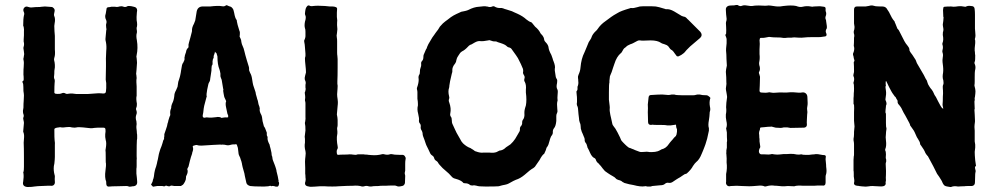

<svg xmlns="http://www.w3.org/2000/svg" viewBox="-20 -750 4009 770"><path d="M493 -726Q482 -719 473 -724Q468 -726 459 -724Q451 -721 441 -723H427Q419 -721 414 -721Q407 -720 407 -713L404 -695Q399 -682 406 -669Q408 -664 407 -658Q404 -651 406 -638Q408 -633 406 -628L403 -595Q402 -592 405 -580Q408 -564 406 -545Q404 -508 405 -500V-483Q405 -474 404.5 -457Q404 -440 404 -431Q404 -428 405 -423.5Q406 -419 406 -417V-397Q406 -395 405.5 -391Q405 -387 405 -385Q405 -374 393 -375Q387 -376 374 -376L332 -373H286Q283 -373 277.5 -374Q272 -375 270 -375Q259 -375 254 -374Q246 -372 241 -376Q234 -379 228 -376Q220 -372 203 -374Q197 -376 198 -381Q198 -405 199 -417Q201 -430 197 -436Q196 -442 197 -446Q198 -452 198 -466Q198 -470 200 -480V-490Q200 -493 199 -499.5Q198 -506 197 -509Q196 -512 198 -519Q202 -530 200 -552V-565V-595V-606Q198 -628 198 -639Q197 -644 199 -656Q203 -675 197 -687Q196 -691 197 -695Q197 -697 199 -705Q201 -714 192 -720Q190 -722 187 -722Q183 -722 174 -723Q165 -724 160 -724Q158 -724 154 -723.5Q150 -723 148 -723Q146 -723 143.5 -722.5Q141 -722 140 -722Q134 -722 122.5 -721.5Q111 -721 105 -720Q100 -720 94 -722Q84 -726 78 -720Q71 -713 75 -703Q79 -696 76 -688Q73 -675 73 -647Q73 -646 75 -642Q77 -630 76 -625V-608Q76 -606 75.5 -600Q75 -594 75 -592V-583Q78 -573 75 -563Q74 -562 74 -556Q74 -555 75.5 -546Q77 -537 77 -533Q77 -531 76 -527Q75 -523 75 -520Q73 -513 74 -511Q77 -500 75 -481Q74 -476 74 -451Q75 -445 75 -432Q75 -425 70 -424V-421Q70 -420 71 -418Q73 -414 73 -412Q74 -403 74 -385Q76 -373 76 -367Q76 -363 75.5 -355.5Q75 -348 75 -345Q74 -336 74 -318Q74 -316 73 -312Q72 -308 72 -306Q72 -299 73 -295Q77 -285 74 -280Q72 -276 74 -269Q76 -261 76 -257Q74 -235 73 -223V-222Q76 -215 76.5 -208Q77 -201 76 -191.5Q75 -182 75 -178Q76 -159 76 -120V-81Q76 -65 74 -60Q72 -58 74 -55Q76 -41 73 -22Q68 -2 90 0Q109 0 118 -2Q123 -3 132.5 -3.5Q142 -4 145 -4Q149 -4 157 -4.5Q165 -5 169 -5H184Q192 -4 196.5 -9Q201 -14 200 -22Q199 -32 200 -42Q200 -46 199 -48Q194 -66 196 -84Q196 -86 197 -89Q198 -92 198 -94Q200 -112 200 -121V-169Q201 -175 199 -188Q198 -193 198 -231Q198 -235 204 -237Q212 -239 216 -239Q221 -241 226 -239Q233 -238 245 -240Q259 -242 268 -239Q281 -237 287 -239Q294 -241 313 -239Q340 -236 341 -236Q348 -235 358 -237Q360 -237 364.5 -237.5Q369 -238 372 -238H395Q403 -238 403 -230Q404 -224 402 -212Q401 -201 404 -188Q408 -177 404 -154Q404 -153 403.5 -151Q403 -149 403 -148Q404 -144 404 -117Q404 -114 404 -105.5Q404 -97 405 -94Q406 -89 403 -66Q399 -38 406 -21V-15Q406 1 421 -2Q429 -3 445 -3Q451 -3 465 -3.5Q479 -4 486 -4Q491 -4 494 -3Q499 0 507 -2Q509 -3 515 -3Q532 -5 530 -23Q530 -24 529 -36Q528 -48 527 -54Q527 -56 527 -59.5Q527 -63 527 -66.5Q527 -70 527 -73Q528 -77 528 -85V-109Q529 -109 528 -124V-138Q528 -171 529 -188Q529 -189 529.5 -191Q530 -193 530 -194V-206Q530 -212 529 -215Q529 -223 527 -237V-244Q529 -251 527 -264Q522 -278 527 -291Q530 -298 527 -307Q524 -313 527 -319Q529 -322 529 -334Q525 -355 528 -366V-387V-403Q528 -406 527.5 -412Q527 -418 527 -420V-429Q529 -435 527 -448Q527 -449 526.5 -451Q526 -453 526 -454Q526 -455 527.5 -470Q529 -485 529 -492Q530 -497 529 -505.5Q528 -514 528 -517Q526 -523 528 -529Q534 -557 529 -588Q525 -607 529 -619Q530 -624 528 -634V-639Q532 -649 528 -669Q527 -679 529 -701Q529 -702 529.5 -704Q530 -706 530 -708Q530 -721 516 -723Q513 -724 507.5 -725Q502 -726 499 -726Z M1097 -21Q1101 -18 1098 -8Q1096 1 1086 -2Q1085 -2 1083 -2L1082 -3Q1073 -5 1071 -4Q1069 -2 1067 -4Q1064 -6 1056 -3Q1053 -3 1048 -2.5Q1043 -2 1041 -2Q1040 -2 1037.5 -2Q1035 -2 1033 -2Q1031 -2 1030 -2Q998 -2 983 -4Q970 -8 968 -17L962 -44Q962 -47 960 -55Q951 -86 951 -89Q951 -90 950 -95Q949 -100 948 -103Q947 -105 945.5 -110Q944 -115 943 -118L942 -120Q938 -128 937 -132Q935 -148 934 -157Q933 -159 932 -163Q931 -167 930 -169Q928 -173 923 -171H913Q912 -170 908 -170Q896 -166 888 -168Q886 -169 881 -169.5Q876 -170 874 -170H870Q866 -169 866 -170H858Q855 -170 848 -169.5Q841 -169 837 -169Q789 -166 788 -166Q775 -166 771 -168Q767 -170 754 -165Q753 -164 753 -161Q757 -153 751 -138Q751 -135 749 -129.5Q747 -124 746 -121Q742 -108 736 -82Q735 -80 733 -76.5Q731 -73 731 -72Q731 -69 732 -69Q734 -60 730 -51Q725 -42 726 -38Q726 -29 722 -22Q715 -8 710 -7Q709 -7 707 -5L706 -4Q705 -4 704 -4H679Q677 -4 673 -5Q669 -6 666 -5.5Q663 -5 661 -3H655Q654 -3 648 -5Q645 -7 641 -3H636Q633 -3 632 -4H617Q614 -5 598 -2Q593 0 591 -4L586 -9V-10Q593 -22 593 -27Q593 -29 595 -33Q595 -35 596 -37Q597 -39 597 -41Q599 -59 601 -66Q601 -68 603 -73.5Q605 -79 606 -82Q610 -96 611 -103Q613 -109 615 -121Q617 -133 619 -139Q619 -141 621 -145.5Q623 -150 623 -152Q625 -156 628 -164.5Q631 -173 632 -177Q634 -188 638 -192V-199Q639 -201 639 -205.5Q639 -210 639 -212Q640 -216 645.5 -231Q651 -246 652 -255Q653 -257 654 -260.5Q655 -264 655 -266Q656 -268 657.5 -274Q659 -280 660 -282Q663 -286 663 -291Q661 -305 666 -315Q667 -318 667 -324Q669 -332 671 -336Q677 -347 679 -365Q679 -376 686 -388Q691 -399 692 -402Q693 -408 695 -422L698 -431Q702 -443 703 -449Q704 -453 705 -459Q706 -465 706 -466Q707 -470 708 -477.5Q709 -485 710 -489Q712 -496 715 -499Q721 -510 720 -515Q719 -518 721 -524Q721 -527 723 -532.5Q725 -538 726 -541Q727 -552 735 -559Q737 -562 736 -563Q735 -571 738 -580Q740 -587 743.5 -599.5Q747 -612 748 -617Q750 -623 750 -627Q749 -639 758 -655Q761 -662 763 -668Q765 -681 769 -705Q774 -726 798 -724H822Q855 -728 871 -725Q880 -723 887 -729H890Q898 -725 902 -724Q909 -723 915 -713Q916 -712 919 -699Q923 -676 929 -670Q930 -668 930 -664Q931 -655 940 -627Q942 -623 942 -619Q942 -609 941 -604V-603Q942 -602 942 -601Q946 -593 947 -589Q947 -587 948 -581.5Q949 -576 950 -573Q951 -570 953.5 -564.5Q956 -559 957 -556Q958 -552 960.5 -543Q963 -534 964 -529Q965 -525 970 -508Q975 -491 978 -482Q979 -479 979 -473Q978 -468 983 -458Q989 -448 991 -433Q994 -413 995 -411V-410L1004 -383Q1006 -377 1006 -373Q1008 -367 1010 -359Q1010 -357 1011.5 -353Q1013 -349 1014 -346Q1016 -331 1021 -320Q1021 -319 1021 -317L1022 -315Q1019 -305 1028 -289Q1031 -284 1033 -264Q1034 -260 1038 -245V-244Q1043 -239 1050 -218V-212Q1049 -208 1052 -203Q1054 -201 1053 -198Q1052 -188 1059 -174Q1062 -170 1062 -165Q1065 -156 1069 -136V-133Q1069 -132 1069.5 -129.5Q1070 -127 1070 -126Q1072 -122 1072 -121Q1072 -119 1072.5 -116Q1073 -113 1073.5 -110.5Q1074 -108 1075 -106Q1076 -103 1078.5 -97Q1081 -91 1082 -88Q1083 -86 1084.5 -81Q1086 -76 1087 -73Q1089 -67 1089 -63Q1095 -41 1097 -26Q1098 -25 1097 -23ZM895 -280V-284V-287Q893 -291 892 -294Q891 -298 889.5 -306Q888 -314 887 -318Q883 -335 887 -344Q887 -345 885 -349Q879 -361 879 -363Q879 -366 876.5 -376Q874 -386 876 -392Q875 -393 875 -394L869 -430Q868 -433 866 -437.5Q864 -442 864 -444V-451V-455Q862 -467 860 -472Q852 -491 852 -524L848 -537Q845 -538 842 -543Q842 -540 840 -534Q836 -526 837 -520Q837 -517 835 -515Q834 -514 833.5 -511Q833 -508 833 -507Q832 -503 832.5 -500Q833 -497 832.5 -493Q832 -489 829 -486V-483Q828 -478 828 -467Q827 -461 825.5 -450Q824 -439 823 -434Q823 -432 822.5 -429Q822 -426 821 -424Q820 -422 818 -418.5Q816 -415 816 -414Q815 -410 813.5 -402.5Q812 -395 811 -391Q807 -371 809 -363Q809 -362 809 -362L808 -360Q802 -338 799 -326Q797 -318 795 -298Q792 -285 793 -283Q795 -277 801 -278Q809 -280 812 -279Q827 -277 846 -280Q860 -283 869 -277Q871 -277 873 -278Q885 -280 889 -279Q894 -279 895 -280Z M1220 -728H1215Q1207 -722 1205 -711Q1205 -710 1204.5 -708Q1204 -706 1204 -705Q1202 -694 1204 -690Q1209 -681 1203 -663Q1200 -647 1203 -637Q1205 -633 1205 -623V-611Q1206 -599 1200 -588V-583Q1201 -579 1202 -571.5Q1203 -564 1203 -560Q1205 -542 1205 -535V-525Q1203 -519 1203 -515Q1203 -506 1205 -488.5Q1207 -471 1207 -462V-459Q1203 -445 1202 -438Q1202 -431 1203 -429Q1208 -420 1205 -410V-399Q1207 -392 1204 -383Q1201 -379 1203 -371Q1204 -367 1204 -358Q1202 -348 1204 -343Q1205 -340 1205 -335V-303V-293V-281Q1206 -275 1204 -263Q1202 -256 1203 -254Q1205 -248 1205 -227Q1204 -218 1202 -202Q1202 -200 1202.5 -197Q1203 -194 1203 -193V-178Q1200 -162 1205 -144Q1207 -137 1205 -123Q1202 -103 1204 -76V-53Q1205 -49 1205 -42Q1205 -35 1206 -32Q1206 -30 1205.5 -27Q1205 -24 1205 -23Q1198 -4 1219 -2Q1223 0 1241.5 -1.5Q1260 -3 1263 -3H1282Q1292 -2 1313 -2Q1329 -2 1338 -3Q1376 -5 1395 -5Q1417 -7 1432 -2Q1439 -2 1441 -3Q1449 -6 1458 -3Q1461 -2 1468 -2Q1475 -4 1499 -4Q1503 -5 1511 -5H1526Q1537 -6 1558 -6Q1564 -7 1571 -4Q1574 -2 1580 -2Q1582 -2 1587.5 -3Q1593 -4 1596 -5Q1602 -8 1604 -16Q1604 -20 1604.5 -29.5Q1605 -39 1605 -44Q1605 -48 1604 -50Q1602 -56 1605 -66V-74V-92Q1605 -103 1606 -108Q1606 -109 1606.5 -111Q1607 -113 1607 -115V-117L1605 -121Q1602 -128 1595 -129H1582Q1561 -129 1550 -132Q1545 -132 1543 -131Q1533 -128 1522 -131Q1520 -132 1514 -132Q1493 -126 1470 -128Q1468 -128 1464 -128.5Q1460 -129 1457 -129Q1454 -130 1448 -130Q1442 -130 1439 -131H1417Q1413 -131 1411 -130Q1408 -128 1395 -130Q1391 -131 1382 -131Q1374 -130 1359 -130Q1344 -130 1337 -129Q1331 -129 1331 -135Q1329 -146 1333 -152Q1336 -157 1334 -164Q1333 -168 1332 -176.5Q1331 -185 1331 -189Q1330 -200 1333 -215V-223Q1331 -235 1333 -241Q1334 -243 1334 -250V-269Q1334 -271 1333.5 -275Q1333 -279 1333 -280Q1331 -290 1331 -291Q1331 -292 1334 -325Q1335 -331 1335 -341Q1335 -343 1334.5 -346.5Q1334 -350 1334 -352Q1332 -364 1332 -372Q1332 -378 1333.5 -393Q1335 -408 1333 -414V-424Q1334 -443 1334 -480V-513Q1334 -515 1333.5 -519.5Q1333 -524 1333 -526Q1332 -531 1332 -539V-570V-585Q1332 -594 1331 -598Q1331 -600 1330.5 -603Q1330 -606 1330 -607Q1330 -608 1331.5 -618Q1333 -628 1333 -633Q1331 -652 1332 -662Q1333 -666 1332 -673Q1331 -680 1331 -682V-699Q1331 -702 1331.5 -707.5Q1332 -713 1332 -715Q1332 -719 1328 -721Q1321 -724 1314 -724Q1308 -723 1283 -726Q1252 -728 1237 -726Q1225 -724 1220 -728Z M2216 -350Q2217 -348 2215 -342Q2213 -334 2215 -313Q2217 -303 2214 -297Q2211 -291 2211 -285Q2211 -283 2211 -278.5Q2211 -274 2211 -271Q2211 -268 2211 -265Q2209 -244 2202 -236Q2197 -230 2197 -221Q2198 -214 2193 -207Q2190 -204 2188 -198Q2186 -194 2184 -185.5Q2182 -177 2179.5 -170.5Q2177 -164 2173 -159L2172 -158Q2169 -146 2165 -139Q2163 -132 2159 -131Q2154 -126 2148 -116Q2147 -114 2145.5 -111Q2144 -108 2143 -107Q2137 -99 2125 -81Q2121 -77 2119 -76Q2106 -69 2084 -49Q2066 -34 2049 -29Q2043 -27 2020 -14Q2015 -11 2005 -9Q2002 -9 1997 -7.5Q1992 -6 1991 -6Q1982 -3 1980 -3Q1966 -2 1936 -2H1926Q1899 -2 1892 -5Q1882 -8 1875 -6Q1867 -6 1864 -9Q1857 -15 1845 -15Q1838 -15 1837 -18Q1829 -27 1807 -33Q1800 -34 1794 -39Q1792 -41 1787 -46.5Q1782 -52 1780 -54Q1776 -58 1767.5 -65Q1759 -72 1755 -76Q1739 -92 1736 -99Q1734 -102 1731 -104Q1722 -109 1721 -117Q1719 -123 1714 -126Q1707 -130 1704 -138Q1702 -143 1697.5 -152Q1693 -161 1691 -165Q1690 -166 1689 -169.5Q1688 -173 1687 -175Q1686 -179 1682.5 -188.5Q1679 -198 1677 -203Q1675 -209 1675 -212Q1675 -221 1669 -230Q1667 -234 1667 -239Q1669 -250 1663 -256Q1660 -259 1660 -266Q1662 -274 1657 -294Q1652 -312 1656 -327V-334Q1656 -342 1654 -354V-381Q1654 -385 1652 -393V-397Q1660 -419 1659 -433Q1657 -443 1661 -450Q1664 -453 1664 -462Q1664 -472 1666 -476Q1670 -485 1669 -494Q1668 -501 1673 -506Q1678 -511 1678 -522Q1678 -527 1679 -530L1688 -551Q1692 -556 1693 -562Q1694 -564 1695.5 -567.5Q1697 -571 1698 -573Q1708 -591 1714 -600Q1715 -601 1722 -611Q1722 -612 1725 -615.5Q1728 -619 1729 -621Q1732 -624 1737 -631.5Q1742 -639 1744 -643Q1747 -647 1756 -656Q1759 -659 1765.5 -664Q1772 -669 1775 -671Q1776 -672 1788 -681Q1790 -682 1793.5 -684.5Q1797 -687 1799 -688Q1808 -693 1826 -701Q1827 -702 1829 -702.5Q1831 -703 1833 -703.5Q1835 -704 1836 -704Q1837 -704 1845.5 -706Q1854 -708 1858 -710Q1881 -722 1901 -723Q1907 -723 1921 -725H1927Q1928 -724 1932 -724Q1936 -724 1937 -723Q1947 -720 1957 -725H1961Q1974 -717 1985 -718Q1992 -719 1999 -716Q2003 -714 2011 -712Q2019 -709 2033 -705Q2035 -704 2042.5 -700.5Q2050 -697 2055 -695Q2077 -685 2091 -672Q2102 -663 2110 -661Q2113 -660 2117 -654Q2119 -652 2122 -648Q2125 -644 2126 -643Q2141 -631 2148 -616Q2150 -613 2156 -607Q2161 -600 2162 -594Q2162 -587 2168 -581Q2179 -570 2180 -559Q2181 -548 2191 -530Q2192 -528 2193.5 -523Q2195 -518 2196 -516Q2198 -508 2200 -504Q2208 -484 2205 -474V-467Q2206 -462 2207 -454Q2208 -446 2209 -441Q2211 -435 2213 -433Q2216 -428 2214 -417Q2210 -400 2215 -392Q2217 -389 2217 -382Q2217 -378 2216 -367Q2215 -356 2216 -350ZM2089 -327Q2093 -348 2089 -379V-390Q2091 -409 2085 -421Q2081 -426 2083 -434Q2086 -442 2081 -449Q2076 -457 2078 -462Q2079 -472 2075 -479Q2074 -480 2069 -493L2057 -517Q2053 -524 2034 -550Q2029 -559 2020 -560Q2014 -562 2011 -566Q2007 -570 1997 -574Q1994 -575 1987 -577.5Q1980 -580 1976 -581Q1972 -584 1966 -584Q1958 -583 1946 -588Q1943 -590 1938 -588Q1918 -584 1907 -585Q1897 -587 1883 -579Q1881 -578 1877 -575.5Q1873 -573 1871 -572Q1863 -570 1857 -563Q1844 -549 1833 -544Q1827 -540 1825 -537Q1823 -534 1819 -528Q1815 -522 1814 -520Q1812 -516 1810 -508Q1810 -502 1805 -495Q1793 -481 1794 -467Q1795 -462 1792 -455Q1783 -418 1782 -406Q1782 -400 1781 -398Q1776 -384 1781 -364Q1783 -358 1781 -353Q1778 -347 1782 -338Q1790 -315 1786 -296Q1784 -288 1788 -282Q1792 -278 1792 -267Q1792 -258 1794 -254Q1796 -249 1800 -241Q1804 -233 1806 -228Q1807 -227 1808 -224Q1809 -221 1810.5 -218.5Q1812 -216 1813 -214L1825 -193Q1830 -182 1837 -175Q1852 -161 1867 -156Q1869 -155 1871.5 -153Q1874 -151 1875 -151Q1877 -150 1879.5 -148Q1882 -146 1884 -144.5Q1886 -143 1888 -143Q1906 -136 1919 -138H1943Q1960 -136 1971 -140L1983 -146Q1997 -147 2008 -158L2009 -159L2027 -171Q2038 -181 2046 -193Q2050 -199 2056 -210Q2062 -221 2064 -224Q2066 -230 2065 -232Q2065 -241 2070 -245Q2075 -252 2074 -259Q2074 -264 2076 -268Q2085 -278 2083 -297Q2083 -305 2084 -309Q2085 -315 2089 -327Z M2827 -323Q2830 -311 2827 -303Q2826 -301 2826 -296Q2826 -292 2825 -282.5Q2824 -273 2823 -268Q2819 -247 2823 -236V-226Q2818 -202 2816 -194Q2808 -166 2805 -160Q2803 -155 2799.5 -146Q2796 -137 2794 -133Q2785 -110 2772 -100Q2767 -96 2759 -84Q2752 -70 2734 -54L2725 -51L2716 -45Q2714 -43 2708 -39.5Q2702 -36 2700 -35Q2694 -31 2692 -30Q2687 -26 2677 -20Q2669 -15 2660 -17Q2653 -18 2647 -13Q2641 -7 2628 -7Q2618 -6 2596 -4Q2595 -4 2593 -3Q2591 -2 2589 -2H2576Q2575 -2 2571.5 -3Q2568 -4 2566 -3Q2550 0 2520 -8Q2505 -10 2485 -16Q2484 -16 2482.5 -17Q2481 -18 2479.5 -19Q2478 -20 2477 -20Q2471 -26 2461 -28Q2453 -30 2449 -35Q2446 -39 2437.5 -43.5Q2429 -48 2428 -49Q2426 -50 2418 -55.5Q2410 -61 2406 -64Q2403 -67 2397 -74.5Q2391 -82 2389 -85Q2388 -86 2385 -89Q2382 -92 2381 -94Q2372 -100 2369 -111Q2366 -116 2364 -116Q2354 -120 2346 -138Q2345 -141 2342.5 -146Q2340 -151 2339 -153Q2335 -159 2335 -163Q2333 -173 2328 -178Q2324 -184 2325 -189Q2325 -196 2321 -203Q2319 -207 2317 -213Q2313 -220 2310 -232Q2309 -234 2309 -240Q2309 -251 2305 -259Q2302 -267 2302 -276Q2300 -289 2298 -315Q2298 -316 2297.5 -318Q2297 -320 2296.5 -322Q2296 -324 2295 -325Q2292 -332 2294 -340V-352Q2294 -363 2293 -368Q2293 -370 2292.5 -373.5Q2292 -377 2292 -379V-384Q2297 -389 2296 -396V-402Q2301 -413 2299 -425Q2299 -433 2298 -437Q2297 -443 2300 -450Q2307 -465 2308 -479Q2311 -515 2324 -540Q2327 -547 2333 -561.5Q2339 -576 2341 -581Q2342 -583 2344.5 -586.5Q2347 -590 2348 -592Q2352 -598 2352 -600Q2356 -613 2370 -626Q2373 -628 2377 -634Q2389 -652 2408 -665Q2415 -670 2431 -682Q2439 -688 2457 -698Q2469 -706 2507 -717Q2508 -718 2511 -718Q2516 -717 2522 -718Q2528 -719 2535 -721Q2542 -723 2546 -724Q2555 -725 2574 -725Q2598 -725 2610 -724Q2612 -724 2624 -721Q2628 -720 2636 -717.5Q2644 -715 2648 -714Q2649 -713 2651 -713Q2665 -715 2684 -704L2714 -686L2723 -683Q2728 -683 2733 -678Q2734 -676 2736 -674.5Q2738 -673 2740 -671Q2742 -669 2743 -668L2754 -657L2789 -622Q2799 -609 2788 -598Q2786 -596 2748 -564L2733 -549Q2732 -548 2728 -543Q2724 -538 2721 -536Q2713 -529 2701 -524Q2698 -523 2694 -525L2685 -537Q2678 -548 2671 -551Q2668 -553 2664 -559Q2660 -566 2654 -569Q2645 -573 2634 -576L2633 -577Q2632 -578 2631 -578Q2617 -588 2589 -588Q2584 -588 2574 -587.5Q2564 -587 2559 -587Q2551 -587 2547 -588Q2542 -589 2536 -586Q2515 -574 2509 -573Q2506 -572 2501.5 -569.5Q2497 -567 2495 -566Q2493 -564 2489 -560.5Q2485 -557 2483 -556Q2480 -553 2476 -545Q2475 -544 2473.5 -541Q2472 -538 2470 -537Q2453 -523 2444 -494Q2442 -489 2438.5 -478Q2435 -467 2433 -461Q2433 -460 2430 -454Q2427 -448 2426 -444Q2426 -441 2425 -435Q2424 -429 2424 -426V-419Q2422 -414 2422 -380V-350Q2422 -349 2425 -325Q2426 -318 2425 -311Q2425 -304 2426 -300Q2427 -291 2431 -275Q2432 -271 2433.5 -263.5Q2435 -256 2436 -252Q2436 -250 2442 -242Q2446 -236 2448 -234Q2451 -229 2456.5 -219Q2462 -209 2464 -204Q2465 -203 2466.5 -199Q2468 -195 2469 -193Q2471 -187 2474 -184Q2477 -181 2480 -177.5Q2483 -174 2487.5 -170Q2492 -166 2494 -164Q2501 -157 2508 -156Q2509 -156 2515 -153Q2519 -152 2527 -148Q2530 -147 2535 -145Q2540 -143 2543 -142Q2549 -139 2566 -141Q2573 -142 2580 -141Q2582 -140 2593 -140Q2596 -140 2600 -140.5Q2604 -141 2607 -141Q2620 -143 2626 -147Q2627 -148 2633 -151Q2651 -155 2662 -172Q2664 -175 2666.5 -178Q2669 -181 2672 -184.5Q2675 -188 2677 -190Q2679 -193 2683.5 -198Q2688 -203 2691 -205Q2691 -206 2691.5 -207.5Q2692 -209 2693 -210Q2696 -222 2695 -232Q2691 -239 2691 -250H2690L2669 -247H2657Q2651 -249 2628 -249H2614Q2602 -249 2596 -250Q2595 -250 2593.5 -249.5Q2592 -249 2591 -249Q2579 -249 2579 -261Q2579 -268 2578.5 -281Q2578 -294 2578 -300Q2579 -316 2578 -331Q2578 -332 2581 -359Q2582 -369 2591 -369Q2621 -371 2636 -371Q2640 -371 2648 -370Q2656 -369 2660 -369Q2666 -369 2674 -371H2684Q2691 -368 2714 -368H2761Q2764 -368 2766.5 -368.5Q2769 -369 2772.5 -370Q2776 -371 2778 -371H2786Q2795 -368 2812 -368Q2818 -369 2828 -359Q2830 -356 2828 -354Q2824 -340 2827 -323Z M3296 -645 3293 -666Q3293 -670 3292 -671Q3289 -677 3291 -684Q3296 -695 3291 -706V-714Q3292 -722 3284 -723Q3281 -723 3276 -724Q3271 -725 3268 -725Q3264 -725 3256 -724.5Q3248 -724 3244 -724Q3237 -722 3231 -724Q3215 -727 3199 -723Q3188 -720 3173 -726Q3165 -728 3149 -728Q3140 -728 3122 -726Q3118 -726 3108 -724H3099Q3093 -724 3081 -726Q3069 -728 3063 -728H3061Q3053 -726 3023 -728Q3006 -728 2997 -726Q2992 -725 2974 -728Q2964 -730 2956 -727Q2948 -723 2938 -730H2932Q2928 -728 2911 -728Q2902 -728 2898 -725Q2890 -720 2891 -710Q2891 -704 2892 -692.5Q2893 -681 2894 -675Q2894 -669 2893 -666Q2890 -660 2892 -643Q2893 -628 2892 -615Q2892 -614 2890.5 -612.5Q2889 -611 2889 -610V-609Q2893 -599 2894 -594Q2895 -578 2892 -556Q2891 -551 2893 -531Q2893 -517 2895 -487L2892 -472Q2892 -470 2891.5 -467Q2891 -464 2891 -462Q2892 -455 2892.5 -440.5Q2893 -426 2893 -419Q2894 -415 2892.5 -406.5Q2891 -398 2891 -395Q2891 -390 2893 -381Q2895 -372 2895 -369Q2895 -368 2895.5 -365Q2896 -362 2896 -361Q2895 -354 2893 -338Q2893 -335 2892.5 -329Q2892 -323 2892 -320Q2894 -304 2891 -291Q2890 -280 2893 -265Q2897 -249 2893 -238Q2891 -235 2893 -230Q2893 -227 2895 -219Q2895 -197 2896 -186Q2896 -182 2895 -180V-158Q2895 -156 2894 -152.5Q2893 -149 2893 -147V-140Q2892 -133 2893 -133Q2895 -110 2894 -103V-98Q2897 -76 2892 -52V-37V-21Q2890 -13 2895.5 -7Q2901 -1 2911 -4H2913Q2934 -6 2955 -4Q2960 -4 2970 -3.5Q2980 -3 2985 -3Q2996 -3 3018 -5Q3036 -7 3045 -3Q3047 -1 3054 -3Q3067 -7 3081 -6Q3085 -5 3094 -5Q3110 -3 3116 -3H3127Q3129 -3 3133 -3.5Q3137 -4 3140 -4Q3143 -4 3151 -3.5Q3159 -3 3163 -3H3166Q3175 -7 3202 -5H3231H3244Q3246 -5 3251.5 -5.5Q3257 -6 3260 -6H3274H3276Q3291 -3 3291 -18Q3291 -21 3291 -25Q3291 -29 3291 -33.5Q3291 -38 3291 -40Q3291 -46 3292 -48Q3296 -59 3294 -75Q3293 -80 3293 -89Q3293 -93 3292 -100Q3291 -107 3291 -110Q3291 -117 3292 -121Q3292 -128 3285 -128Q3280 -128 3270 -130Q3260 -132 3255 -132Q3249 -132 3246 -131Q3239 -131 3225 -129H3210Q3202 -129 3198 -130Q3194 -132 3185 -130Q3174 -130 3172 -131Q3165 -133 3150 -133Q3141 -132 3121 -132Q3105 -130 3097 -130Q3094 -130 3090 -130.5Q3086 -131 3084 -131Q3077 -133 3074 -132Q3064 -129 3045 -131H3033Q3029 -131 3026 -135Q3021 -142 3026 -154Q3029 -157 3029 -162L3026 -183V-193Q3025 -196 3025 -203Q3025 -210 3024 -214Q3024 -222 3026 -226Q3028 -230 3028 -234Q3028 -239 3033 -239Q3037 -239 3045 -240Q3053 -241 3059.5 -241.5Q3066 -242 3072 -242Q3074 -243 3077.5 -241.5Q3081 -240 3083 -240Q3089 -238 3091 -238Q3095 -238 3101 -237.5Q3107 -237 3111 -237Q3115 -237 3123 -239H3138Q3140 -239 3144 -238Q3148 -237 3150 -237Q3159 -237 3176.5 -237.5Q3194 -238 3202 -238H3205Q3217 -240 3216 -252Q3215 -255 3216 -271Q3217 -287 3217 -290Q3219 -301 3217 -310Q3216 -315 3218 -325Q3219 -329 3219 -337Q3219 -341 3218.5 -348.5Q3218 -356 3218 -360Q3218 -370 3211.5 -375.5Q3205 -381 3195 -379Q3189 -377 3161 -380H3150Q3130 -378 3121 -379Q3110 -380 3087 -378Q3082 -377 3071 -379Q3064 -381 3060 -379Q3056 -378 3051 -378Q3046 -378 3040.5 -378.5Q3035 -379 3032 -379Q3026 -380 3026 -387Q3026 -391 3026.5 -397.5Q3027 -404 3027 -407Q3027 -413 3027.5 -425Q3028 -437 3028 -442Q3028 -444 3025 -453Q3022 -459 3025 -463Q3029 -470 3027 -482Q3023 -494 3025 -502Q3028 -516 3026 -533V-552Q3028 -577 3026 -590L3027 -592Q3027 -593 3027 -594Q3028 -599 3034 -598Q3044 -598 3048 -599Q3049 -599 3064 -602Q3066 -602 3069.5 -601.5Q3073 -601 3074 -601Q3080 -600 3092 -600Q3114 -600 3121 -598Q3122 -598 3124 -598Q3126 -598 3128 -598Q3130 -598 3131 -598Q3136 -599 3146 -599H3155Q3164 -601 3183 -599Q3192 -598 3210 -600Q3217 -601 3233 -601H3262Q3265 -601 3272 -601.5Q3279 -602 3282 -603Q3300 -603 3293 -618Q3289 -626 3296 -637Z M3894 -84Q3890 -83 3890 -78Q3890 -77 3890.5 -75Q3891 -73 3891 -72Q3894 -65 3892 -59Q3892 -58 3891.5 -56Q3891 -54 3891 -52Q3891 -46 3890.5 -35.5Q3890 -25 3890 -19Q3890 -6 3878 -4Q3872 -4 3862 -4Q3852 -4 3847 -3Q3832 -3 3825 -2Q3818 -2 3815 -3Q3803 -4 3794 0H3791Q3790 0 3788 -0.5Q3786 -1 3785 -1Q3768 -3 3765 -9Q3763 -11 3760.5 -16Q3758 -21 3757 -24Q3756 -25 3754 -29Q3752 -33 3746.5 -41Q3741 -49 3738 -53L3723 -83Q3702 -122 3701 -124Q3699 -124 3699 -126Q3694 -131 3691 -137Q3686 -150 3674 -166Q3670 -170 3670 -173Q3670 -180 3662 -192Q3661 -194 3659.5 -196Q3658 -198 3657 -200Q3656 -202 3648 -220Q3646 -225 3640 -233Q3634 -241 3633 -243Q3630 -246 3630 -248Q3630 -252 3617 -275Q3615 -279 3610.5 -287Q3606 -295 3604 -298Q3602 -301 3598.5 -309Q3595 -317 3592 -321Q3587 -328 3586 -329Q3582 -332 3580 -338Q3580 -345 3579 -348Q3578 -349 3575.5 -353Q3573 -357 3572 -360Q3572 -361 3570 -362Q3568 -363 3568 -364Q3556 -380 3554 -385Q3547 -397 3535 -423Q3534 -424 3534 -425L3532 -423V-411Q3534 -408 3532 -405Q3530 -402 3533 -386Q3535 -374 3531 -352Q3531 -348 3532 -347Q3538 -334 3533 -326V-323Q3531 -307 3531 -300Q3531 -298 3532 -297Q3532 -296 3532 -296L3533 -294V-278Q3533 -275 3533 -257Q3533 -239 3535 -237V-232Q3533 -220 3533 -213Q3531 -199 3533 -187Q3536 -165 3530 -151V-147Q3533 -142 3533 -131Q3531 -116 3534 -110V-102Q3532 -96 3532 -93Q3534 -58 3533 -48Q3532 -38 3533 -26Q3533 -25 3532 -21.5Q3531 -18 3532 -16Q3533 -8 3525 -4Q3516 -1 3498 -3Q3494 -3 3488 -3.5Q3482 -4 3479 -4Q3470 -4 3466 -3Q3464 -3 3457 -2Q3450 -1 3446 -2Q3439 -2 3425 -4Q3423 -5 3417 -5Q3401 -7 3406 -22V-28Q3403 -46 3404 -51Q3404 -64 3403 -66V-69V-109Q3403 -112 3403.5 -116Q3404 -120 3404 -123Q3405 -125 3405 -131V-169Q3405 -178 3404 -182Q3403 -185 3403 -193Q3404 -196 3404.5 -203Q3405 -210 3405 -213V-221Q3405 -224 3406 -232Q3407 -240 3407 -243Q3407 -246 3406 -254Q3405 -262 3405 -266V-300Q3405 -302 3405.5 -316.5Q3406 -331 3403 -333V-335V-356Q3404 -363 3404 -376Q3405 -383 3405 -395Q3405 -413 3403 -415Q3402 -418 3404 -423Q3407 -433 3404 -442Q3401 -446 3403 -453Q3405 -459 3405 -464Q3405 -487 3404 -498Q3404 -499 3404 -501L3405 -503Q3408 -506 3406 -510Q3406 -511 3405 -513.5Q3404 -516 3404 -517Q3404 -519 3403 -523.5Q3402 -528 3401 -530V-535Q3408 -550 3405 -563Q3404 -564 3404 -566Q3405 -577 3405 -599Q3405 -600 3405.5 -601.5Q3406 -603 3406 -604V-610Q3403 -618 3404 -625Q3407 -632 3407 -642Q3404 -660 3405 -663V-683V-711Q3405 -724 3416 -724H3451Q3465 -726 3472 -728H3479Q3491 -725 3492 -725Q3501 -724 3519 -724Q3533 -724 3539 -711Q3540 -709 3543 -705Q3546 -701 3547 -698Q3557 -676 3566 -666Q3569 -663 3569 -659Q3571 -656 3573 -650L3579 -635L3582 -632Q3583 -630 3585 -628Q3587 -623 3595 -608.5Q3603 -594 3607 -585Q3611 -577 3621 -565Q3627 -557 3627 -553Q3627 -548 3628 -546Q3631 -540 3639 -530Q3640 -528 3650 -513Q3652 -511 3654 -505Q3656 -498 3657 -497Q3675 -465 3685 -449L3688 -443Q3689 -440 3692 -435Q3695 -430 3697 -427Q3698 -424 3699.5 -419Q3701 -414 3702 -412Q3702 -411 3704 -408.5Q3706 -406 3706 -404Q3708 -404 3708 -402Q3709 -400 3710.5 -398Q3712 -396 3714 -393.5Q3716 -391 3717 -390Q3720 -386 3722 -382Q3727 -370 3728 -369Q3732 -365 3742 -344Q3754 -320 3759 -316L3763 -314Q3762 -316 3762 -319Q3762 -320 3761 -324Q3760 -328 3760 -329Q3760 -332 3760.5 -337.5Q3761 -343 3761 -345Q3761 -365 3762 -375Q3762 -389 3761 -397V-405Q3761 -406 3762 -408.5Q3763 -411 3763.5 -413Q3764 -415 3764 -417Q3764 -427 3761 -436Q3760 -444 3761 -451Q3764 -466 3762 -484Q3762 -487 3761 -492.5Q3760 -498 3760 -501Q3759 -507 3761 -521Q3763 -531 3760 -539Q3758 -545 3760 -550Q3763 -560 3760 -570Q3758 -573 3760 -578Q3765 -590 3761 -610Q3761 -623 3763 -626Q3764 -632 3763 -637Q3761 -647 3761 -652Q3762 -657 3763 -666Q3764 -675 3764 -680V-681Q3763 -682 3763 -683Q3763 -688 3762.5 -696Q3762 -704 3762 -708V-710Q3762 -712 3762.5 -714Q3763 -716 3763 -717Q3763 -723 3769 -723Q3777 -724 3794 -724Q3796 -724 3799.5 -723.5Q3803 -723 3804 -723Q3812 -723 3824 -725Q3835 -726 3850 -723H3853Q3861 -728 3874 -726Q3889 -726 3889 -711Q3890 -704 3890 -690V-635Q3890 -631 3891 -623Q3892 -615 3892 -608Q3892 -601 3890 -595Q3889 -594 3890 -591Q3891 -588 3891 -587V-577Q3888 -552 3889 -546Q3890 -543 3890 -537.5Q3890 -532 3891 -529Q3891 -508 3890 -505Q3886 -498 3890 -491Q3894 -481 3890 -466Q3889 -461 3889 -440Q3889 -436 3889 -424.5Q3889 -413 3888 -409V-406Q3892 -392 3892 -384Q3892 -376 3890 -362Q3888 -356 3889 -352Q3890 -350 3888 -344V-339Q3888 -334 3888.5 -326Q3889 -318 3889 -313Q3889 -312 3888.5 -312Q3888 -312 3888 -311V-307Q3888 -305 3888.5 -299.5Q3889 -294 3889 -291Q3889 -288 3889.5 -280Q3890 -272 3890 -268V-262Q3888 -248 3888 -241Q3888 -238 3888.5 -233Q3889 -228 3889 -226V-183Q3889 -181 3890 -176.5Q3891 -172 3891 -170V-158Q3891 -155 3890 -149.5Q3889 -144 3889 -141Q3889 -129 3891 -107L3894 -86Z"/></svg>

Font: Gutenberg Clean
Style: Regular
Weight: 400
Designer: Nicola Manzari, Bruno Pierini
Foundry: Unio | Creative Solutions
Version: Version 1.001;PS 001.001;hotconv 1.0.88;makeotf.lib2.5.64775